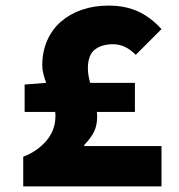

<svg xmlns="http://www.w3.org/2000/svg" viewBox="-20 -666 640 686"><path d="M63 0V-106Q87 -115 107.5 -129Q128 -143 144 -161Q160 -179 169 -201.5Q178 -224 178 -250Q178 -254 178 -258Q178 -262 177 -266H68V-364L145 -370Q139 -386 135 -402Q131 -418 131 -432Q131 -481 148.5 -521Q166 -561 197.5 -588.5Q229 -616 272.5 -631Q316 -646 367 -646Q428 -646 473.5 -625Q519 -604 557 -562L465 -470Q428 -508 384 -508Q343 -508 318.5 -488.5Q294 -469 294 -422Q294 -399 302 -370H462V-266H326Q327 -261 327 -257Q327 -253 327 -248Q327 -219 316.5 -196.5Q306 -174 281 -148V-144H557V0Z"/></svg>

Font: Source Code Pro Black
Style: Regular
Weight: 900
Monospace: yes
Designer: Paul D. Hunt, Teo Tuominen
Foundry: Adobe Systems Incorporated
Version: Version 2.030;PS 1.000;hotconv 16.6.51;makeotf.lib2.5.65220